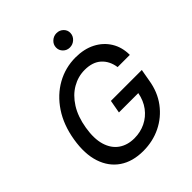

<svg xmlns="http://www.w3.org/2000/svg" viewBox="-253 -1092 1256 1256"><g transform="rotate(-45 374.5 -464.5)"><path d="M608.3 -497.5Q598.7 -562.1 557 -599.6Q515.3 -637.1 442.8 -637.1Q381.4 -637.1 327.1 -605.6Q272.7 -574.2 234.2 -513.3Q195.7 -452.4 181.1 -364Q166.5 -275.6 184.8 -214.5Q203.1 -153.4 248 -121.8Q293 -90.2 356.9 -90.2Q413 -90.2 460.4 -113.3Q507.8 -136.4 540.1 -179.3Q572.4 -222.3 583.5 -281.6H404.5L420.8 -372.2H706.7L692.1 -289.4Q677.6 -197.4 627.3 -130.3Q577.1 -63.2 502.5 -26.6Q427.9 9.9 339.5 9.9Q241.1 9.9 174.5 -35.3Q108 -80.6 80.4 -164.4Q52.9 -248.2 71.7 -363.3Q90.6 -479.4 146.3 -563.2Q202.1 -647 283 -692.1Q364 -737.2 458.1 -737.2Q536.6 -737.2 595.7 -706.9Q654.8 -676.5 688 -622.5Q721.2 -568.5 721.2 -497.5ZM478.3 -808.6Q451 -808.6 432 -827.6Q413 -846.6 413.7 -873.2Q414.4 -899.9 434.8 -918.7Q455.3 -937.5 482.6 -937.5Q510.3 -937.5 529.7 -918.7Q549 -899.9 547.9 -873.2Q546.9 -846.6 526.5 -827.6Q506 -808.6 478.3 -808.6Z"/></g></svg>

Font: Inter UI Medium
Style: Italic
Weight: 500
Italic angle: 9.39999°
Designer: Rasmus Andersson
Foundry: rsms
Version: 3.2;8d6f07862